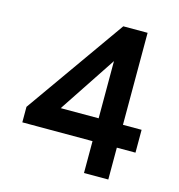

<svg xmlns="http://www.w3.org/2000/svg" viewBox="-105 -792 825 885"><g transform="rotate(15 308.0 -350.0)"><path d="M375 0V-152H40V-226L375 -700H491V-261H580V-152H491V0ZM194 -261H375V-534Z"/></g></svg>

Font: Overpass Mono Light
Style: Regular
Weight: 300
Monospace: yes
Designer: Delve Withrington, Dave Bailey
Foundry: Delve Fonts LLC
Version: Version 4.000